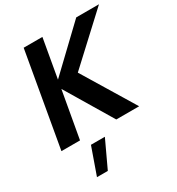

<svg xmlns="http://www.w3.org/2000/svg" viewBox="-221 -842 1149 1243"><g transform="rotate(-30 354.0 -220.5)"><path d="M285 -702H145L22 0H161L223 -349L432 0H603L368 -387L708 -702H538L234 -412ZM312 60H208L137 261H218Z"/></g></svg>

Font: Geom SemiBold
Style: Bold Italic
Weight: 600
Italic angle: -10°
Version: Version 1.102